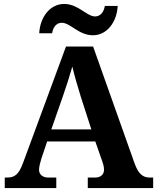

<svg xmlns="http://www.w3.org/2000/svg" viewBox="-20 -949 793 969"><path d="M449 -771C520 -771 570 -838 574 -919H509C505 -892 489 -866 460 -866C418 -866 375 -929 304 -929C232 -929 182 -862 178 -781H243C247 -808 262 -834 292 -834C335 -834 377 -771 449 -771ZM4 0H264V-53H222C199 -53 177 -66 177 -92C177 -108 184 -133 189 -149L218 -235H461L496 -135C500 -124 505 -108 505 -92C505 -64 482 -53 462 -53H423V0H753V-53H735C703 -53 679 -69 659 -125L450 -714H313L96 -126C74 -66 52 -53 16 -53H4ZM239 -296 298 -465C314 -511 333 -570 345 -613C356 -566 374 -505 388 -460L441 -296Z"/></svg>

Font: Noto Serif NP Hmong
Style: Bold
Weight: 700
Designer: Dalton Maag Ltd
Foundry: Dalton Maag Ltd
Version: Version 1.001